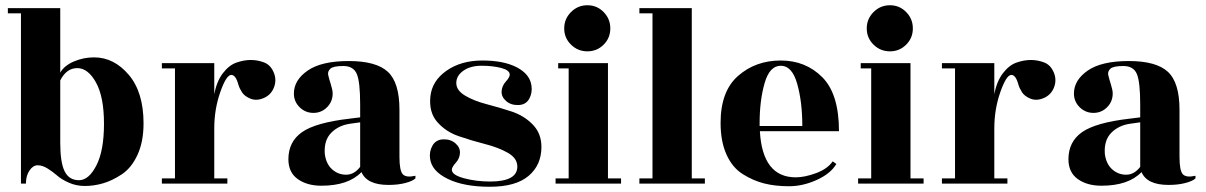

<svg xmlns="http://www.w3.org/2000/svg" viewBox="-20 -701 4604 733"><path d="M210 -156Q210 -80 227 -46.5Q244 -13 281.5 -13Q319 -13 348 -69.5Q377 -126 377 -228.5Q377 -331 346.5 -386Q316 -441 275 -441Q234 -441 210 -394ZM79 0H60V-650H10V-670H210V-424Q226 -451 262.5 -466.5Q299 -482 339 -482Q415 -482 471.5 -415.5Q528 -349 528 -230Q528 -160 505 -110Q482 -60 445 -35.5Q408 -11 373 -1Q338 9 304.5 9Q271 9 243 -3.5Q215 -16 198.5 -30.5Q182 -45 162 -57.5Q142 -70 124 -70Q106 -70 92.5 -50Q79 -30 79 0Z M848 0H598V-20H648V-440H598V-460H798V-341Q807 -390 830.5 -421Q854 -452 882.5 -462Q911 -472 937.5 -472Q964 -472 988.5 -462.5Q1013 -453 1025 -424.5Q1037 -396 1026 -367.5Q1015 -339 987.5 -327Q960 -315 937 -324Q914 -333 904 -348.5Q894 -364 890 -378Q880 -415 863 -415Q844 -415 821 -349.5Q798 -284 798 -211V-20H848Z M1463 5Q1381 5 1360 -44Q1310 8 1207 8Q1152 8 1116.5 -17.5Q1081 -43 1081 -93Q1081 -160 1133 -196.5Q1185 -233 1315 -248L1355 -253V-302Q1355 -389 1342 -419Q1329 -449 1290.5 -449Q1252 -449 1241 -438.5Q1230 -428 1233 -414.5Q1236 -401 1243 -379Q1250 -357 1250 -344Q1250 -313 1228.5 -291.5Q1207 -270 1176.5 -270Q1146 -270 1124 -291.5Q1102 -313 1102 -344Q1102 -395 1154.5 -431.5Q1207 -468 1311.5 -468Q1416 -468 1460.5 -427Q1505 -386 1505 -282V-102Q1505 -49 1518 -35.5Q1531 -22 1566 -30V-20Q1556 -10 1528 -2.5Q1500 5 1463 5ZM1355 -64V-234L1319 -229Q1273 -223 1244.5 -194Q1216 -165 1220 -113Q1225 -75 1248 -54.5Q1271 -34 1301.5 -34Q1332 -34 1355 -64Z M1851 -8Q1955 -8 1955 -65Q1955 -97 1919 -117.5Q1883 -138 1832 -151Q1781 -164 1731.5 -181Q1682 -198 1649.5 -235Q1617 -272 1623 -332Q1629 -392 1684.5 -431Q1740 -470 1821.5 -470Q1903 -470 1953 -444Q2003 -418 2009 -374Q2013 -347 2000.5 -324Q1988 -301 1959.5 -300Q1931 -299 1912.5 -315Q1894 -331 1895 -352Q1896 -373 1911 -389.5Q1926 -406 1926 -416Q1926 -433 1893.5 -441.5Q1861 -450 1818.5 -450Q1776 -450 1749 -431Q1722 -412 1722 -384Q1722 -356 1755.5 -336Q1789 -316 1837 -303.5Q1885 -291 1932.5 -275.5Q1980 -260 2013.5 -226Q2047 -192 2047 -140Q2047 -71 1998 -29.5Q1949 12 1850 12Q1751 12 1689.5 -18Q1628 -48 1622 -95Q1618 -122 1631 -145Q1644 -168 1672 -169Q1700 -170 1718.5 -154Q1737 -138 1736 -117Q1735 -96 1720 -79.5Q1705 -63 1705 -53Q1705 -33 1751.5 -20.5Q1798 -8 1851 -8Z M2301 -20H2351V0H2101V-20H2151V-440H2111V-460H2301ZM2310 -592.5Q2310 -556 2284.5 -530.5Q2259 -505 2222.5 -505Q2186 -505 2160 -530.5Q2134 -556 2134 -592.5Q2134 -629 2160 -655Q2186 -681 2222.5 -681Q2259 -681 2284.5 -655Q2310 -629 2310 -592.5Z M2621 -20H2671V0H2421V-20H2471V-650H2421V-670H2621Z M3183 -200H2881Q2891 -24 3018 -24Q3052 -24 3095.5 -40Q3139 -56 3159 -85L3173 -75Q3151 -38 3098 -14Q3045 10 2992.5 10Q2940 10 2898 -0.5Q2856 -11 2816 -36Q2776 -61 2753.5 -111Q2731 -161 2731 -232Q2731 -353 2798 -411.5Q2865 -470 2960.5 -470Q3056 -470 3119.5 -406Q3183 -342 3183 -200ZM2880 -220H3043Q3043 -312 3023.5 -381Q3004 -450 2961 -450Q2918 -450 2899 -383.5Q2880 -317 2880 -231Z M3456 -20H3506V0H3256V-20H3306V-440H3266V-460H3456ZM3465 -592.5Q3465 -556 3439.5 -530.5Q3414 -505 3377.5 -505Q3341 -505 3315 -530.5Q3289 -556 3289 -592.5Q3289 -629 3315 -655Q3341 -681 3377.5 -681Q3414 -681 3439.5 -655Q3465 -629 3465 -592.5Z M3826 0H3576V-20H3626V-440H3576V-460H3776V-341Q3785 -390 3808.5 -421Q3832 -452 3860.5 -462Q3889 -472 3915.5 -472Q3942 -472 3966.5 -462.5Q3991 -453 4003 -424.5Q4015 -396 4004 -367.5Q3993 -339 3965.5 -327Q3938 -315 3915 -324Q3892 -333 3882 -348.5Q3872 -364 3868 -378Q3858 -415 3841 -415Q3822 -415 3799 -349.5Q3776 -284 3776 -211V-20H3826Z M4441 5Q4359 5 4338 -44Q4288 8 4185 8Q4130 8 4094.5 -17.5Q4059 -43 4059 -93Q4059 -160 4111 -196.5Q4163 -233 4293 -248L4333 -253V-302Q4333 -389 4320 -419Q4307 -449 4268.5 -449Q4230 -449 4219 -438.5Q4208 -428 4211 -414.5Q4214 -401 4221 -379Q4228 -357 4228 -344Q4228 -313 4206.5 -291.5Q4185 -270 4154.5 -270Q4124 -270 4102 -291.5Q4080 -313 4080 -344Q4080 -395 4132.5 -431.5Q4185 -468 4289.5 -468Q4394 -468 4438.5 -427Q4483 -386 4483 -282V-102Q4483 -49 4496 -35.5Q4509 -22 4544 -30V-20Q4534 -10 4506 -2.5Q4478 5 4441 5ZM4333 -64V-234L4297 -229Q4251 -223 4222.5 -194Q4194 -165 4198 -113Q4203 -75 4226 -54.5Q4249 -34 4279.5 -34Q4310 -34 4333 -64Z"/></svg>

Font: Rozha One
Style: Regular
Weight: 400
Designer: Tim Donaldson, Indian Type Foundry
Foundry: Indian Type Foundry
Version: Version 1.301;PS 1.0;hotconv 1.0.78;makeotf.lib2.5.61930; tt